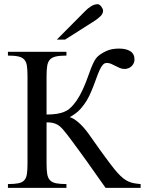

<svg xmlns="http://www.w3.org/2000/svg" viewBox="-20 -914 707 934"><path d="M493.7 0Q445.3 -68.4 404.3 -126.5Q386.7 -150.9 368.9 -175.5Q351.1 -200.2 335.2 -221.4Q319.3 -242.7 306.9 -259Q294.4 -275.4 287.6 -282.7Q278.8 -293 270.5 -299.8Q262.2 -306.6 252.9 -310.8Q243.7 -314.9 232.4 -316.9Q221.2 -318.8 206.5 -318.8V-117.7Q206.5 -86.9 209.7 -67.6Q212.9 -48.3 223.1 -37.4Q233.4 -26.4 252.4 -22.5Q271.5 -18.6 303.2 -18.6V0H18.6V-18.6Q50.8 -18.6 69.6 -22.5Q88.4 -26.4 98.1 -37.1Q107.9 -47.9 110.8 -67.1Q113.8 -86.4 113.8 -117.7V-544.4Q113.8 -574.7 110.8 -594Q107.9 -613.3 97.9 -624.3Q87.9 -635.3 69.1 -639.4Q50.3 -643.6 18.6 -643.6V-662.1H303.2V-643.6Q271.5 -643.6 252.4 -639.4Q233.4 -635.3 223.1 -624.3Q212.9 -613.3 209.7 -594Q206.5 -574.7 206.5 -544.4V-356.9Q234.9 -356.9 255.1 -360.1Q275.4 -363.3 290.3 -369.1Q305.2 -375 316.2 -383.8Q327.1 -392.6 336.9 -404.3Q353.5 -423.8 366.2 -446.5Q378.9 -469.2 388.9 -492.7Q398.9 -516.1 407 -538.8Q415 -561.5 422.6 -581.1Q430.2 -600.6 438.2 -616Q446.3 -631.3 456.1 -640.1Q474.6 -655.8 499.3 -666.7Q523.9 -677.7 559.1 -677.7Q594.2 -677.7 614.3 -664.6Q634.3 -651.4 634.3 -624.5Q634.3 -614.7 630.4 -606.4Q626.5 -598.1 619.9 -591.8Q613.3 -585.4 604.5 -582Q595.7 -578.6 585.9 -578.6Q573.2 -578.6 562.5 -583.3Q551.8 -587.9 541.5 -593.3Q531.2 -598.6 521 -603.3Q510.7 -607.9 499.5 -607.9Q488.3 -607.9 480 -598.4Q471.7 -588.9 464.4 -572.8Q457 -556.6 449.7 -535.9Q442.4 -515.1 433.6 -492.7Q424.8 -470.2 414.1 -447.5Q403.3 -424.8 388.7 -405.3Q379.9 -393.6 373 -385.7Q366.2 -377.9 358.9 -371.3Q351.6 -364.7 342.3 -358.4Q333 -352.1 319.3 -343.8Q336.9 -339.8 361.6 -318.6Q386.2 -297.4 410.6 -263.7Q440.4 -221.2 467.3 -183.6Q479 -167.5 491 -151.1Q502.9 -134.8 514.2 -119.9Q525.4 -105 535.2 -92.8Q544.9 -80.6 551.8 -73.2Q566.4 -57.1 579.3 -46.9Q592.3 -36.6 605.5 -30.8Q618.7 -24.9 632.8 -22.5Q647 -20 664.1 -18.6V0ZM481.4 -861.8Q481.4 -847.7 469 -835.4Q456.5 -823.2 440.9 -813L296.4 -721.2H256.3L395 -860.8Q407.7 -874 423.6 -883.8Q439.5 -893.6 455.6 -893.6Q459.5 -893.6 463.9 -890.6Q468.3 -887.7 472.2 -882.8Q476.1 -877.9 478.8 -872.3Q481.4 -866.7 481.4 -861.8Z"/></svg>

Font: Doulos SIL Cyr
Style: Regular
Weight: 400
Designer: Walt Agee, Victor Gaultney, Peter Martin, Debbi Hosken, Becca Hirsbrunner
Foundry: SIL International
Version: Version 5.000